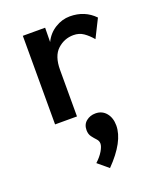

<svg xmlns="http://www.w3.org/2000/svg" viewBox="-142 -564 785 947"><g transform="rotate(-20 250.0 -90.5)"><path d="M89 0V-465H206L205 -390Q224 -430 261 -453Q298 -476 339 -476Q417 -476 468 -423L420 -327Q399 -352 376.5 -367.5Q354 -383 324 -383Q276 -383 240 -350Q204 -317 204 -244V0ZM270 295 215 249Q240 226 253.5 203Q267 180 267 165Q267 151 256.5 140Q246 129 235.5 115Q225 101 225 80Q225 50 245.5 33.5Q266 17 294 17Q329 17 350 42.5Q371 68 371 108Q371 192 270 295Z"/></g></svg>

Font: Inconsolata
Style: Bold
Weight: 700
Monospace: yes
Designer: Raph Levien, Cyreal, Brenton Simpson
Foundry: Raph Levien, Cyreal, Google
Version: Version 3.100; ttfautohint (v1.8.4.7-5d5b)